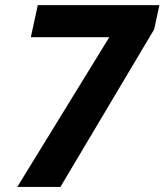

<svg xmlns="http://www.w3.org/2000/svg" viewBox="-20 -734 646 754"><path d="M409.2 -587.9H101.1L128.4 -713.9H606L585.4 -618.7L217.3 0H47.9Z"/></svg>

Font: Viking Open Sans
Style: Bold Italic
Weight: 700
Italic angle: -12°
Foundry: Ascender Corporation
Version: Version 2.000